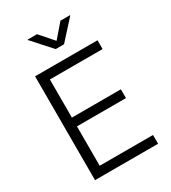

<svg xmlns="http://www.w3.org/2000/svg" viewBox="-224 -1054 1035 1165"><g transform="rotate(-30 294.0 -471.5)"><path d="M89.4 0V-727.5H526.9V-666H157.7V-398.9H501V-337.4H157.7V-61.5H531.2V0ZM227.5 -942.9 310.1 -848.6 391.6 -942.9H458.5V-939.9L338.9 -808.1H280.3L161.6 -939.9V-942.9Z"/></g></svg>

Font: Inter 20pt Light
Style: Regular
Weight: 300
Version: Version 4.001;git-66647c0bb